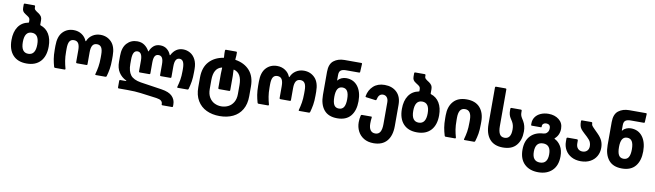

<svg xmlns="http://www.w3.org/2000/svg" viewBox="-44 -1394 7896 2316"><g transform="rotate(10 3903.5 -236.0)"><path d="M35 -240Q35 -340 77.5 -403Q120 -466 201 -482Q206 -482 206 -488V-508Q206 -528 198 -538.5Q190 -549 174 -559L148 -576Q124 -591 115 -607Q106 -623 106 -648V-689Q106 -700 117 -700H234Q245 -700 245 -689V-675Q245 -660 251 -652Q257 -644 276 -630L302 -613Q323 -598 334 -581Q345 -564 345 -537V-483Q345 -480 346 -478Q347 -476 350 -475Q418 -453 454.5 -392.5Q491 -332 491 -240Q491 -122 431.5 -57Q372 8 262 8Q153 8 94 -57Q35 -122 35 -240ZM262 -111Q351 -111 351 -240Q351 -369 262 -369Q174 -369 174 -240Q174 -111 262 -111Z M924 -385Q942 -431 985 -459.5Q1028 -488 1083 -488Q1164 -488 1217.5 -432.5Q1271 -377 1271 -264V-216Q1271 -149 1263 -102Q1255 -55 1242 -10Q1239 0 1229 0H1112Q1100 0 1103 -11Q1116 -57 1124 -105Q1132 -153 1132 -216V-253Q1132 -314 1114.5 -341.5Q1097 -369 1061 -369Q1023 -369 1006 -341.5Q989 -314 989 -258V-111Q989 -100 979 -100H861Q850 -100 850 -111V-258Q850 -314 833 -341.5Q816 -369 778 -369Q742 -369 725 -342Q708 -315 708 -253V-216Q708 -153 716 -105Q724 -57 737 -11V-8Q737 0 727 0H610Q601 0 598 -10Q585 -55 577 -102Q569 -149 569 -216V-264Q569 -377 621.5 -432.5Q674 -488 755 -488Q811 -488 854 -459.5Q897 -431 915 -385Q920 -375 924 -385Z M1954 210V204Q1954 182 1937 167Q1920 152 1878 146L1680 120Q1613 111 1518 111H1410Q1400 111 1400 100V19Q1400 8 1410 8H1480Q1486 8 1486 5Q1486 3 1480 0Q1424 -27 1391 -78Q1358 -129 1358 -206V-279Q1358 -381 1407.5 -434.5Q1457 -488 1534 -488Q1586 -488 1623 -461.5Q1660 -435 1681 -395Q1683 -391 1685.5 -391Q1688 -391 1689 -395Q1704 -435 1735 -461.5Q1766 -488 1814 -488Q1864 -488 1897.5 -461Q1931 -434 1945 -395Q1947 -391 1950 -391Q1953 -391 1954 -395Q2003 -488 2095 -488Q2141 -488 2181.5 -465Q2222 -442 2246.5 -394.5Q2271 -347 2271 -279V-243Q2271 -172 2263.5 -126Q2256 -80 2242 -30Q2239 -20 2229 -20H2112Q2100 -20 2103 -31Q2117 -80 2124.5 -123.5Q2132 -167 2132 -229V-253Q2132 -314 2117 -341.5Q2102 -369 2072 -369Q2042 -369 2027.5 -343.5Q2013 -318 2013 -265V-134Q2013 -123 2002 -123H1884Q1874 -123 1874 -134V-265Q1874 -319 1859.5 -344Q1845 -369 1814 -369Q1783 -369 1769 -344Q1755 -319 1755 -265V-134Q1755 -123 1744 -123H1626Q1616 -123 1616 -134V-265Q1616 -369 1557 -369Q1527 -369 1512 -341.5Q1497 -314 1497 -253V-204Q1497 -116 1533 -69Q1569 -22 1661 -7L1921 32Q2013 46 2053 87Q2093 128 2093 186V210Q2093 220 2083 220H1964Q1954 220 1954 210Z M2353 -70V-188Q2353 -312 2417.5 -383.5Q2482 -455 2593 -473Q2596 -474 2596 -477Q2593 -522 2593 -526V-561Q2593 -573 2604 -573H2727Q2739 -573 2739 -561V-526Q2739 -507 2735 -477Q2735 -474 2738 -473Q2849 -455 2913 -383.5Q2977 -312 2977 -188V-70Q2977 27 2937.5 94Q2898 161 2827.5 194.5Q2757 228 2665 228Q2574 228 2503.5 194.5Q2433 161 2393 94Q2353 27 2353 -70ZM2665 109Q2709 109 2748.5 90Q2788 71 2813 30Q2838 -11 2838 -73V-183Q2838 -327 2742 -353Q2736 -355 2736 -351L2737 -318Q2739 -292 2739 -278V-103Q2739 -91 2727 -91H2604Q2593 -91 2593 -103V-278Q2593 -295 2595 -329L2596 -349Q2596 -353 2594.5 -353.5Q2593 -354 2590 -353Q2493 -328 2493 -183V-73Q2493 -11 2518 30Q2543 71 2582 90Q2621 109 2665 109Z M3416 -385Q3434 -431 3477 -459.5Q3520 -488 3575 -488Q3656 -488 3709.5 -432.5Q3763 -377 3763 -264V-216Q3763 -149 3755 -102Q3747 -55 3734 -10Q3731 0 3721 0H3604Q3592 0 3595 -11Q3608 -57 3616 -105Q3624 -153 3624 -216V-253Q3624 -314 3606.5 -341.5Q3589 -369 3553 -369Q3515 -369 3498 -341.5Q3481 -314 3481 -258V-111Q3481 -100 3471 -100H3353Q3342 -100 3342 -111V-258Q3342 -314 3325 -341.5Q3308 -369 3270 -369Q3234 -369 3217 -342Q3200 -315 3200 -253V-216Q3200 -153 3208 -105Q3216 -57 3229 -11V-8Q3229 0 3219 0H3102Q3093 0 3090 -10Q3077 -55 3069 -102Q3061 -149 3061 -216V-264Q3061 -377 3113.5 -432.5Q3166 -488 3247 -488Q3303 -488 3346 -459.5Q3389 -431 3407 -385Q3412 -375 3416 -385Z M4033 -700H4237Q4251 -700 4249 -688L4244 -591Q4244 -581 4232 -581H4071Q4031 -581 4009.5 -565.5Q3988 -550 3988 -508V-445Q3988 -441 3990 -441Q3992 -441 3994 -444Q4008 -464 4035.5 -476Q4063 -488 4092 -488Q4183 -488 4234.5 -421Q4286 -354 4286 -240Q4286 -124 4231 -58Q4176 8 4067 8Q3958 8 3904 -58Q3850 -124 3850 -240V-522Q3850 -619 3902.5 -659.5Q3955 -700 4033 -700ZM4067 -111Q4108 -111 4127.5 -142.5Q4147 -174 4147 -240Q4147 -306 4127.5 -337.5Q4108 -369 4068 -369Q4027 -369 4008 -337Q3989 -305 3989 -241Q3989 -174 4007.5 -142.5Q4026 -111 4067 -111Z M4332 9Q4332 -34 4342 -74Q4344 -79 4346.5 -81.5Q4349 -84 4355 -84H4469Q4479 -84 4477 -73Q4472 -41 4472 1Q4472 53 4492 81Q4512 109 4551 109Q4592 109 4611 76.5Q4630 44 4630 -20V-287Q4630 -325 4612 -347Q4594 -369 4564 -369Q4511 -369 4497 -297Q4495 -291 4492 -289Q4489 -287 4483 -288L4369 -303Q4357 -305 4360 -316Q4373 -391 4426 -439.5Q4479 -488 4564 -488Q4656 -488 4712.5 -434Q4769 -380 4769 -280V-20Q4769 98 4713.5 163Q4658 228 4551 228Q4481 228 4432 198.5Q4383 169 4357.5 119Q4332 69 4332 9Z M4817 -240Q4817 -340 4859.5 -403Q4902 -466 4983 -482Q4988 -482 4988 -488V-508Q4988 -528 4980 -538.5Q4972 -549 4956 -559L4930 -576Q4906 -591 4897 -607Q4888 -623 4888 -648V-689Q4888 -700 4899 -700H5016Q5027 -700 5027 -689V-675Q5027 -660 5033 -652Q5039 -644 5058 -630L5084 -613Q5105 -598 5116 -581Q5127 -564 5127 -537V-483Q5127 -480 5128 -478Q5129 -476 5132 -475Q5200 -453 5236.5 -392.5Q5273 -332 5273 -240Q5273 -122 5213.5 -57Q5154 8 5044 8Q4935 8 4876 -57Q4817 -122 4817 -240ZM5044 -111Q5133 -111 5133 -240Q5133 -369 5044 -369Q4956 -369 4956 -240Q4956 -111 5044 -111Z M5490 -249V-223Q5490 -152 5497.5 -106Q5505 -60 5519 -11V-8Q5519 0 5509 0H5394Q5385 0 5382 -10Q5367 -59 5359 -105.5Q5351 -152 5351 -223V-256Q5351 -362 5406.5 -425Q5462 -488 5569 -488Q5676 -488 5731.5 -425Q5787 -362 5787 -256V-223Q5787 -152 5779 -105.5Q5771 -59 5756 -10Q5753 0 5743 0H5628Q5616 0 5619 -11Q5633 -60 5640.5 -106Q5648 -152 5648 -223V-249Q5648 -369 5569 -369Q5528 -369 5509 -339Q5490 -309 5490 -249Z M5878 -240V-689Q5878 -700 5889 -700H6005Q6017 -700 6017 -689V-240Q6017 -176 6035.5 -143.5Q6054 -111 6096 -111Q6175 -111 6175 -224V-230Q6175 -281 6151 -321L6127 -359Q6105 -395 6105 -444V-469Q6105 -480 6116 -480H6233Q6244 -480 6244 -469V-450Q6244 -431 6247.5 -416.5Q6251 -402 6262 -383L6283 -349Q6314 -296 6314 -229V-224Q6314 -120 6260 -56Q6206 8 6096 8Q5989 8 5933.5 -57Q5878 -122 5878 -240Z M6335 -8Q6335 -116 6392.5 -177Q6450 -238 6549 -243Q6558 -244 6568.5 -247Q6579 -250 6586 -256Q6602 -269 6608 -283.5Q6614 -298 6614 -318Q6614 -345 6600 -357Q6586 -369 6564 -369Q6542 -369 6528.5 -357.5Q6515 -346 6515 -327V-319Q6515 -312 6508 -312H6394Q6386 -312 6386 -320V-340Q6386 -383 6410 -417Q6434 -451 6476.5 -469.5Q6519 -488 6571 -488Q6647 -488 6698.5 -447.5Q6750 -407 6750 -337Q6750 -259 6695 -211Q6691 -208 6691.5 -206Q6692 -204 6696 -202Q6742 -180 6771.5 -131Q6801 -82 6801 -8Q6801 106 6737.5 167Q6674 228 6568 228Q6461 228 6398 167Q6335 106 6335 -8ZM6568 109Q6662 109 6662 -8Q6662 -125 6568 -125Q6474 -125 6474 -8Q6474 109 6568 109Z M6834 -194V-231Q6834 -245 6849 -245H6959Q6973 -245 6973 -231V-198Q6973 -156 6994.5 -133.5Q7016 -111 7051 -111Q7085 -111 7106.5 -132Q7128 -153 7128 -190Q7128 -216 7118 -239.5Q7108 -263 7074 -295L7034 -332Q7008 -356 6995 -372.5Q6982 -389 6976 -411Q6970 -433 6970 -469Q6970 -480 6980 -480H7097Q7108 -480 7108 -469Q7108 -449 7115.5 -438Q7123 -427 7152 -398L7192 -358Q7233 -317 7250 -279Q7267 -241 7267 -193Q7267 -136 7240.5 -90Q7214 -44 7165 -18Q7116 8 7051 8Q6985 8 6936 -18.5Q6887 -45 6860.5 -91Q6834 -137 6834 -194Z M7520 -700H7724Q7738 -700 7736 -688L7731 -591Q7731 -581 7719 -581H7558Q7518 -581 7496.5 -565.5Q7475 -550 7475 -508V-445Q7475 -441 7477 -441Q7479 -441 7481 -444Q7495 -464 7522.5 -476Q7550 -488 7579 -488Q7670 -488 7721.5 -421Q7773 -354 7773 -240Q7773 -124 7718 -58Q7663 8 7554 8Q7445 8 7391 -58Q7337 -124 7337 -240V-522Q7337 -619 7389.5 -659.5Q7442 -700 7520 -700ZM7554 -111Q7595 -111 7614.5 -142.5Q7634 -174 7634 -240Q7634 -306 7614.5 -337.5Q7595 -369 7555 -369Q7514 -369 7495 -337Q7476 -305 7476 -241Q7476 -174 7494.5 -142.5Q7513 -111 7554 -111Z"/></g></svg>

Font: Barlow GEO Bold
Style: Regular
Weight: 700
Designer: Jeremy Tribby
Foundry: Tribby Type
Version: Version 1.408